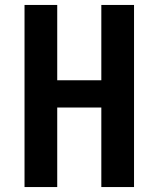

<svg xmlns="http://www.w3.org/2000/svg" viewBox="-20 -755 640 775"><path d="M79 0V-735H211V-431H389V-735H521V0H389V-321H211V0Z"/></svg>

Font: Iosevka Aile Extrabold
Style: Regular
Weight: 800
Designer: Belleve Invis
Foundry: Belleve Invis
Version: Version 27.3.5; ttfautohint (v1.8.4)